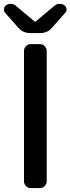

<svg xmlns="http://www.w3.org/2000/svg" viewBox="-25 -962 360 982"><path d="M131.8 0Q118.2 0 107.9 -10.3Q97.7 -20.5 97.7 -35.2V-701.2Q97.7 -715.8 107.9 -726.1Q118.2 -736.3 131.8 -736.3H178.7Q193.4 -736.3 203.6 -726.1Q213.9 -715.8 213.9 -701.2V-35.2Q213.9 -20.5 203.6 -10.3Q193.4 0 178.7 0ZM127.9 -793Q93.8 -793 70.3 -818.4L2 -895.5Q-4.9 -903.3 -4.9 -913.1Q-4.9 -927.7 6.8 -935.5Q16.6 -942.4 29.3 -942.4Q30.3 -942.4 31.2 -942.4Q44.9 -942.4 54.7 -933.6L150.4 -853.5Q152.3 -851.6 154.8 -851.6Q157.2 -851.6 159.2 -853.5L254.9 -933.6Q265.6 -942.4 279.3 -942.4Q280.3 -942.4 280.3 -942.4Q293 -942.4 303.7 -935.5Q315.4 -927.7 315.4 -913.1Q315.4 -903.3 307.6 -895.5L239.3 -818.4Q216.8 -793 181.6 -793Z"/></svg>

Font: Gen Jyuu GothicL Medium
Style: Regular
Weight: 500
Designer: [Source Han Sans]
Ryoko NISHIZUKA  (kana & ideographs); Paul D. Hunt (Latin, Greek & Cyrillic); Wenlong ZHANG  (bopomofo
Version: Version 1.002.20150607